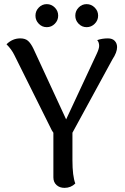

<svg xmlns="http://www.w3.org/2000/svg" viewBox="-20 -888 601 920"><path d="M242.7 -774.2Q226.6 -757.8 204.1 -757.8Q181.6 -757.8 165.8 -774.2Q149.9 -790.5 149.9 -813Q149.9 -835.4 165.8 -851.8Q181.6 -868.2 204.1 -868.2Q226.6 -868.2 242.7 -851.8Q258.8 -835.4 258.8 -813Q258.8 -790.5 242.7 -774.2ZM433.8 -774.2Q417.5 -757.8 395 -757.8Q372.6 -757.8 356.7 -774.2Q340.8 -790.5 340.8 -813Q340.8 -835.4 356.7 -851.8Q372.6 -868.2 395 -868.2Q417.5 -868.2 433.8 -851.8Q450.2 -835.4 450.2 -813Q450.2 -790.5 433.8 -774.2ZM541 -662.1Q541 -637.2 519 -604L327.1 -252V-120.1Q327.1 -44.9 340.8 -8.8Q319.8 12.2 289.1 12.2Q265.6 12.2 250.7 -1.5Q235.8 -15.1 235.8 -38.1V-252Q227.5 -263.2 223.1 -273.9L48.8 -624Q35.6 -651.4 11.2 -675.8Q39.6 -704.1 77.1 -704.1Q101.1 -704.1 114.5 -692.1Q127.9 -680.2 140.1 -654.8L296.9 -315.9L443.8 -630.9Q455.1 -655.3 455.1 -668Q455.1 -685.1 445.8 -695.8Q469.7 -704.1 497.1 -704.1Q518.6 -704.1 529.8 -692.1Q541 -680.2 541 -662.1Z"/></svg>

Font: Arima Madurai Medium
Style: Regular
Weight: 500
Designer: Joana Correia and Natanael Gama
Foundry: NDISCOVER
Version: Version 1.019;PS 001.019;hotconv 1.0.88;makeotf.lib2.5.64775